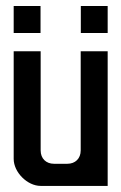

<svg xmlns="http://www.w3.org/2000/svg" viewBox="-20 -610 398 630"><path d="M24.9 -590.3H113V-501.8H24.9ZM245.2 -590.3H333.3V-501.8H245.2ZM113.4 0H333.3V-441.8H244.8V-116.4C244.8 -89.6 226.9 -72.6 201 -72.6H157.2C131.3 -72.6 113.4 -89.6 113.4 -116.4V-441.8H24.9V-88.6C24.9 -44.8 69.7 0 113.4 0Z"/></svg>

Font: Ulica
Style: Regular
Weight: 400
Version: Version